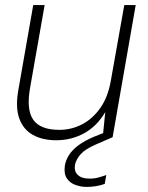

<svg xmlns="http://www.w3.org/2000/svg" viewBox="-20 -541 582 757"><path d="M202 12Q147 12 109 -9.5Q71 -31 55.5 -75.5Q40 -120 53 -190L111 -521H156L99 -197Q83 -109 111 -69Q139 -29 214 -29Q262 -29 304 -51Q346 -73 376 -116Q406 -159 417 -223L470 -521H515L424 0H385L395 -99Q362 -43 311.5 -15.5Q261 12 202 12ZM322 196Q299 196 277 188Q255 180 243 161.5Q231 143 236 110Q240 89 252.5 69.5Q265 50 289 32Q313 14 351 -2L414 -27L424 0L357 29Q316 47 298.5 66.5Q281 86 276 107Q271 133 286 148Q301 163 330 163Q348 164 365.5 159.5Q383 155 399 149L393 184Q377 190 358.5 193Q340 196 322 196Z"/></svg>

Font: DM Sans 10pt ExtraLight
Style: Italic
Weight: 250
Italic angle: -10°
Version: Version 4.004;gftools[0.9.30]